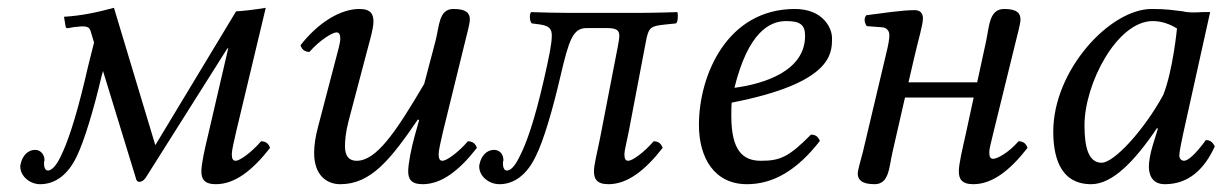

<svg xmlns="http://www.w3.org/2000/svg" viewBox="-20 -462 3133 492"><path d="M513 -115C505 -82 496 -42 496 -23C496 -4 503 10 533 10C581 10 626 -24 672 -83C669 -92 663 -100 649 -100C623 -70 594 -50 584 -50C577 -50 574 -55 574 -67C574 -76 579 -98 585 -124L661 -442C639 -438 596 -433 585 -433L378 -90L272 -442C231 -431 192 -422 144 -419L148 -395C148 -391 151 -389 155 -390L172 -393C173 -393 173 -393 174 -393C193 -395 208 -397 212 -383L221 -353C214 -324 206 -295 198 -259C173 -154 152 -94 135 -60C123 -35 111 -25 103 -25C95 -25 92 -35 93 -48C94 -49 94 -51 94 -52C94 -66 84 -78 70 -78C51 -78 37 -62 33 -42C32 -40 32 -37 32 -35C32 -11 56 10 83 10C122 10 155 -15 177 -62C196 -101 221 -184 240 -266L244 -280L328 -6C329 1 333 4 337 4C342 4 348 1 353 -6L562 -337L565 -339Z M1171 -352C1175 -370 1184 -400 1184 -412C1184 -429 1174 -439 1142 -439C1104 -439 1106 -395 1096 -357L1067 -247C993 -121 944 -50 894 -50C876 -50 864 -60 864 -87C864 -103 866 -124 873 -151L916 -314C924 -346 937 -387 937 -406C937 -425 931 -439 901 -439C853 -439 796 -405 750 -346C753 -337 759 -329 773 -329C799 -359 832 -379 842 -379C849 -379 852 -374 852 -362C852 -353 846 -331 839 -305L795 -137C788 -111 785 -89 785 -70C785 -13 817 10 852 10C930 10 980 -52 1051 -156L1054 -154L1043 -115C1034 -83 1026 -42 1026 -23C1026 -4 1033 10 1063 10C1111 10 1156 -24 1202 -83C1199 -92 1193 -100 1179 -100C1153 -70 1124 -50 1114 -50C1107 -50 1104 -55 1104 -67C1104 -76 1109 -98 1115 -124Z M1519 -115C1513 -82 1502 -42 1502 -23C1502 -4 1509 10 1539 10C1587 10 1632 -24 1678 -83C1675 -92 1669 -100 1655 -100C1629 -70 1600 -50 1590 -50C1583 -50 1580 -55 1580 -67C1580 -76 1586 -98 1591 -124L1635 -355C1642 -393 1648 -395 1683 -399L1712 -402C1717 -404 1718 -422 1716 -431C1716 -431 1658 -429 1618 -429H1437C1399 -429 1378 -430 1341 -431C1336 -426 1337 -406 1343 -402C1374 -398 1394 -398 1394 -371C1394 -350 1387 -316 1374 -259C1350 -154 1329 -94 1311 -60C1299 -35 1288 -25 1279 -25C1271 -25 1268 -35 1269 -48C1270 -49 1270 -51 1270 -52C1270 -66 1261 -78 1246 -78C1227 -78 1213 -62 1209 -42C1208 -40 1208 -37 1208 -35C1208 -11 1232 10 1260 10C1298 10 1331 -15 1353 -62C1373 -101 1397 -184 1416 -266C1438 -360 1448 -390 1483 -390H1536C1559 -390 1567 -385 1567 -370C1567 -363 1565 -354 1563 -342Z M1855 -199C2112 -249 2112 -325 2112 -363C2112 -364 2112 -364 2112 -365C2112 -390 2089 -439 2017 -439C1843 -439 1771 -269 1771 -142C1771 -57 1811 10 1894 10C1961 10 2022 -25 2081 -101C2076 -112 2070 -117 2058 -117C2001 -59 1978 -50 1930 -50C1885 -50 1854 -74 1854 -165C1854 -170 1854 -191 1855 -199ZM2043 -370C2043 -280 1938 -247 1862 -237C1897 -379 1952 -408 1994 -408C2030 -408 2043 -399 2043 -370Z M2191 -72C2186 -52 2178 -27 2178 -17C2178 -1 2189 10 2221 10C2259 10 2258 -34 2267 -72L2299 -212H2475L2454 -115C2447 -84 2437 -42 2437 -23C2437 -4 2444 10 2474 10C2522 10 2567 -24 2613 -83C2610 -92 2604 -100 2590 -100C2564 -70 2535 -55 2525 -55C2518 -55 2515 -60 2515 -72C2515 -81 2520 -98 2526 -124L2582 -352C2586 -370 2595 -400 2595 -412C2595 -429 2585 -439 2553 -439C2515 -439 2515 -395 2507 -357L2484 -251H2308L2324 -320C2333 -359 2345 -398 2345 -415C2345 -429 2337 -436 2324 -436C2292 -436 2247 -429 2200 -423C2193 -415 2195 -404 2201 -395L2241 -392C2253 -391 2259 -382 2259 -372C2259 -363 2257 -349 2250 -321Z M3011 -433C2984 -436 2971 -439 2931 -439C2824 -439 2679 -282 2679 -125C2679 -69 2692 10 2776 10C2829 10 2885 -45 2945 -134L2947 -132L2934 -90C2927 -67 2924 -47 2924 -35C2924 -16 2931 10 2965 10C3027 10 3067 -30 3093 -87C3088 -96 3083 -103 3070 -103C3043 -66 3024 -50 3014 -50C3011 -50 3002 -52 3002 -64C3002 -73 3008 -101 3012 -120L3081 -431C3074 -431 3068 -431 3061 -431C3043 -430 3026 -429 3011 -433ZM2961 -219C2912 -129 2835 -45 2803 -45C2769 -45 2759 -85 2759 -141C2759 -247 2842 -408 2934 -408C2955 -408 2977 -401 2996 -389C2996 -389 2986 -283 2961 -219Z"/></svg>

Font: Libertinus Serif
Style: Italic
Weight: 400
Italic angle: -12°
Designer: Philipp H. Poll, Khaled Hosny
Foundry: Caleb Maclennan
Version: Version 7.050;RELEASE